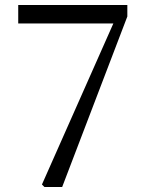

<svg xmlns="http://www.w3.org/2000/svg" viewBox="-20 -749 579 769"><path d="M158 0 148 -10 434 -655H53V-729H490V-683L229 0Z"/></svg>

Font: Cactus Classical Serif
Style: Regular
Weight: 400
Designer: Henry Chan (via Glyphwiki)、田海東、宇文滿月
Foundry: Moonlit Owen
Version: Version 1.000